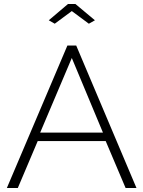

<svg xmlns="http://www.w3.org/2000/svg" viewBox="-20 -937 715 957"><path d="M223.1 -835.9 318.8 -917H356L453.1 -835.9L422.9 -818.8L337.9 -881.8L252.9 -818.8ZM315.9 -710H359.9L660.2 0H606L506.8 -233.9H168L68.8 0H14.2ZM493.2 -275.9 337.9 -647.9 180.2 -275.9Z"/></svg>

Font: Rawline Light
Style: Regular
Weight: 300
Designer: Matt McInerney, Pablo Impallari, Rodrigo Fuenzalida
Foundry: Matt McInerney, Pablo Impallari, Rodrigo Fuenzalida
Version: Version 4.020;PS 004.020;hotconv 1.0.88;makeotf.lib2.5.64775